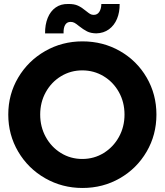

<svg xmlns="http://www.w3.org/2000/svg" viewBox="-20 -935 826 963"><path d="M21.5 -360.4Q21.5 -461.9 71.3 -545.9Q121.1 -629.9 206.3 -678.7Q291.5 -727.5 393.6 -727.5Q496.6 -727.5 581.5 -679Q666.5 -630.4 715.6 -546.1Q764.6 -461.9 764.6 -360.4Q764.6 -258.3 715.3 -174.1Q666 -89.8 581.3 -41Q496.6 7.8 393.6 7.8Q292 7.8 206.5 -41Q121.1 -89.8 71.3 -174.3Q21.5 -258.8 21.5 -360.4ZM604.5 -360.4Q604.5 -422.4 576.4 -472.9Q548.3 -523.4 499.8 -552.7Q451.2 -582 392.6 -582Q334.5 -582 286.1 -552.7Q237.8 -523.4 209.7 -472.9Q181.6 -422.4 181.6 -360.4Q181.6 -298.8 209.5 -248Q237.3 -197.3 285.6 -167.5Q334 -137.7 392.6 -137.7Q451.7 -137.7 500 -167.5Q548.3 -197.3 576.4 -248Q604.5 -298.8 604.5 -360.4ZM322.3 -915Q352.1 -915.5 371.3 -906.5Q390.6 -897.5 410.2 -880.9Q424.8 -869.1 432.4 -864.7Q439.9 -860.4 450.2 -860.4Q468.3 -860.4 478 -875.5Q487.8 -890.6 488.3 -915H580.1Q580.6 -873.5 566.9 -840.6Q553.2 -807.6 526.6 -788.1Q500 -768.6 462.9 -767.6Q435.1 -768.1 416.5 -777.6Q397.9 -787.1 377 -803.7Q362.8 -815.4 354 -820.3Q345.2 -825.2 334 -825.2Q315.9 -825.2 306.9 -810.3Q297.9 -795.4 298.8 -767.6H206.1Q205.6 -811 219.2 -845Q232.9 -878.9 259.3 -897.5Q285.6 -916 322.3 -915Z"/></svg>

Font: Reddit Sans Chocolate ExtraBold
Style: Regular
Weight: 800
Designer: Stephen Hutchings
Foundry: Reddit
Version: Version 1.011